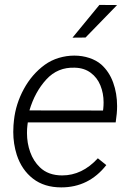

<svg xmlns="http://www.w3.org/2000/svg" viewBox="-20 -770 541 799"><path d="M281.7 -613.3 393.6 -749.5 467.3 -749 335.9 -613.8ZM422.4 -83Q349.6 9.8 234.9 9.8Q164.1 9.8 117.2 -26.6Q70.3 -63 49.8 -125.5Q35.2 -171.9 35.2 -220.7Q35.2 -238.8 36.1 -248L38.1 -269.5Q45.4 -337.4 79.1 -399.4Q112.8 -461.4 166.5 -500.5Q192.9 -519.5 224.9 -529.1Q256.8 -538.6 289.1 -538.6Q322.3 -538.6 351.8 -528.8Q381.3 -519 401.4 -501.5Q434.6 -471.7 450.9 -426.5Q467.3 -381.3 467.3 -328.6Q467.3 -312.5 465.8 -296.4L461.4 -260.7H95.7L94.2 -249Q92.3 -234.9 92.3 -216.3Q92.3 -174.3 105.7 -137Q119.1 -99.6 146 -73.7Q180.7 -40 238.8 -40Q321.8 -40 387.2 -111.3ZM102.5 -310.5 408.7 -310.1 409.7 -317.4Q411.1 -330.6 411.1 -343.8Q411.1 -381.8 397.9 -414.3Q384.8 -446.8 357.7 -467Q330.6 -487.3 291.5 -488.3Q220.2 -491.2 172.6 -439.2Q125 -387.2 102.5 -310.5Z"/></svg>

Font: Mardoto Light
Style: Italic
Weight: 300
Italic angle: -12°
Designer: Christian Robertson, Vahan Hovhannisyan
Foundry: Google
Version: Version 1.000